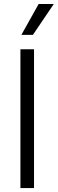

<svg xmlns="http://www.w3.org/2000/svg" viewBox="-20 -958 294 978"><path d="M153.3 0H84V-707H153.3ZM176.8 -937.5H253.9L147.5 -780.3H88.9Z"/></svg>

Font: Pretendard Light
Style: Regular
Weight: 300
Designer: Base glyphs from Inter by Rasmus Andersson; Hangeul glyphs from Noto Sans CJK(Source Han Sans) by Jang Soo-young and Kan
Foundry: Kil Hyung-jin
Version: Version 1.309